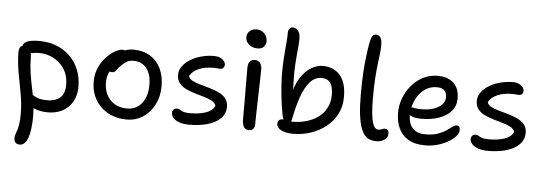

<svg xmlns="http://www.w3.org/2000/svg" viewBox="-59 -947 3947 1394"><g transform="rotate(5 1914.5 -249.5)"><path d="M304 10Q255 10 217 -4Q179 -18 156.5 -39.5Q134 -61 134 -86Q134 -98 140 -107Q146 -116 160 -116Q170 -116 179 -110Q188 -104 201 -96.5Q214 -89 235.5 -83Q257 -77 294 -77Q350 -77 385 -105.5Q420 -134 420 -203Q420 -251 403 -289.5Q386 -328 355.5 -356Q325 -384 286 -399Q247 -414 202 -414Q179 -414 157 -409Q135 -404 119 -404Q107 -404 97.5 -409.5Q88 -415 83 -425Q78 -435 78 -445Q78 -472 106 -486.5Q134 -501 198 -501Q264 -501 320.5 -480Q377 -459 419.5 -418.5Q462 -378 486 -321Q510 -264 510 -193Q510 -147 495 -109.5Q480 -72 452.5 -45Q425 -18 387 -4Q349 10 304 10ZM122 261Q110 261 100 256.5Q90 252 85 242Q80 232 80 217Q80 202 84.5 189Q89 176 95 158Q101 140 105.5 112Q110 84 110 40Q110 -33 96.5 -106Q83 -179 69 -254.5Q55 -330 54 -406Q54 -431 63.5 -443.5Q73 -456 91 -456Q107 -456 119.5 -445.5Q132 -435 139.5 -417.5Q147 -400 147 -379Q147 -319 155 -265.5Q163 -212 174 -161Q185 -110 193 -59Q201 -8 201 46Q201 95 196 135Q191 175 181.5 203Q172 231 157 246Q142 261 122 261Z M879 12Q803 12 743.5 -20.5Q684 -53 650.5 -110.5Q617 -168 617 -242Q617 -298 637.5 -343.5Q658 -389 689 -422Q720 -455 751.5 -472.5Q783 -490 805 -490Q816 -490 823.5 -487Q831 -484 836 -477.5Q841 -471 841 -460Q841 -440 832.5 -424Q824 -408 798 -394Q766 -375 746 -352.5Q726 -330 716 -303.5Q706 -277 706 -246Q706 -165 752 -116.5Q798 -68 876 -68Q942 -68 982 -118.5Q1022 -169 1022 -253Q1022 -330 987.5 -373.5Q953 -417 893 -417Q861 -417 842 -405Q823 -393 803 -373Q787 -358 779.5 -346Q772 -334 764 -327.5Q756 -321 743 -321Q729 -321 720.5 -329.5Q712 -338 712 -359Q712 -382 726.5 -406.5Q741 -431 765.5 -451.5Q790 -472 820 -485Q850 -498 883 -498Q954 -498 1005 -467.5Q1056 -437 1083.5 -381.5Q1111 -326 1111 -250Q1111 -176 1080.5 -116.5Q1050 -57 998 -22.5Q946 12 879 12Z M1336 10Q1292 10 1262 -1Q1232 -12 1217.5 -29Q1203 -46 1203 -64Q1203 -79 1212 -89Q1221 -99 1238 -99Q1248 -99 1254.5 -95Q1261 -91 1269.5 -86Q1278 -81 1293 -77.5Q1308 -74 1334 -74Q1398 -74 1446.5 -89.5Q1495 -105 1513 -143Q1506 -165 1482.5 -178Q1459 -191 1426 -200.5Q1393 -210 1357.5 -220.5Q1322 -231 1292 -245Q1262 -259 1242.5 -283Q1223 -307 1223 -344Q1223 -379 1245 -408.5Q1267 -438 1303.5 -459.5Q1340 -481 1384 -492Q1428 -503 1473 -503Q1513 -502 1534 -484Q1555 -466 1555 -447Q1555 -432 1546.5 -423Q1538 -414 1521 -414Q1515 -414 1509 -415Q1503 -416 1494.5 -416.5Q1486 -417 1474 -417Q1414 -417 1369.5 -398.5Q1325 -380 1303 -343Q1308 -323 1331.5 -310Q1355 -297 1388.5 -288Q1422 -279 1458 -268.5Q1494 -258 1525.5 -243.5Q1557 -229 1577 -205Q1597 -181 1597 -144Q1597 -91 1560.5 -56.5Q1524 -22 1465 -6Q1406 10 1336 10Z M1771 11Q1754 11 1743 3Q1732 -5 1726.5 -22Q1721 -39 1721 -62Q1721 -140 1721 -195Q1721 -250 1720.5 -290.5Q1720 -331 1720 -366Q1720 -401 1720 -440Q1720 -458 1725 -471Q1730 -484 1741 -492Q1752 -500 1769 -500Q1791 -500 1805.5 -485Q1820 -470 1821 -439Q1821 -417 1820 -376.5Q1819 -336 1817.5 -287Q1816 -238 1815 -188.5Q1814 -139 1813 -98Q1812 -57 1812 -33Q1812 -14 1802 -1.5Q1792 11 1771 11ZM1780 -585Q1743 -585 1718 -607Q1693 -629 1693 -660Q1693 -687 1712.5 -704.5Q1732 -722 1762 -722Q1787 -722 1805.5 -710Q1824 -698 1833 -679.5Q1842 -661 1842 -641Q1842 -622 1827.5 -603.5Q1813 -585 1780 -585Z M2092 10Q2071 10 2050 6.5Q2029 3 2011 -4.5Q1993 -12 1982.5 -24Q1972 -36 1972 -54Q1972 -71 1982 -79.5Q1992 -88 2008 -88Q2022 -88 2041.5 -82.5Q2061 -77 2080 -77Q2133 -77 2181.5 -91Q2230 -105 2267.5 -132.5Q2305 -160 2326.5 -202Q2348 -244 2348 -298Q2348 -328 2341 -354Q2334 -380 2315.5 -396Q2297 -412 2263 -412Q2215 -412 2179 -371.5Q2143 -331 2118 -259Q2093 -187 2075 -94Q2071 -76 2063 -68.5Q2055 -61 2044 -61Q2030 -61 2019 -78.5Q2008 -96 2003 -126Q1993 -180 1986.5 -234.5Q1980 -289 1977 -336Q1974 -383 1974 -416Q1974 -474 1976.5 -516.5Q1979 -559 1982 -592Q1985 -625 1987.5 -653.5Q1990 -682 1990 -712Q1989 -731 1997.5 -745Q2006 -759 2024 -759Q2039 -759 2051 -750.5Q2063 -742 2070.5 -725Q2078 -708 2078 -683Q2078 -654 2075.5 -627Q2073 -600 2070 -570Q2067 -540 2064.5 -500.5Q2062 -461 2062 -406Q2062 -367 2064 -321Q2066 -275 2071 -218L2050 -251Q2067 -339 2102 -394Q2137 -449 2180 -474.5Q2223 -500 2264 -500Q2314 -500 2353 -478Q2392 -456 2414.5 -409.5Q2437 -363 2437 -289Q2437 -219 2408.5 -164Q2380 -109 2331 -70Q2282 -31 2220 -10.5Q2158 10 2092 10Z M2699 11Q2676 11 2654.5 4.5Q2633 -2 2615.5 -21Q2598 -40 2585 -76Q2572 -112 2564.5 -171Q2557 -230 2557 -317Q2557 -401 2560.5 -465.5Q2564 -530 2570.5 -584.5Q2577 -639 2586 -692Q2593 -730 2603 -745Q2613 -760 2630 -760Q2650 -760 2662 -743Q2674 -726 2674 -686Q2674 -658 2670 -625Q2666 -592 2660.5 -548Q2655 -504 2651 -443.5Q2647 -383 2647 -297Q2647 -232 2651.5 -188.5Q2656 -145 2663.5 -120Q2671 -95 2682 -84.5Q2693 -74 2704 -74Q2718 -74 2726 -77Q2734 -80 2739.5 -82.5Q2745 -85 2752 -85Q2770 -85 2776 -75Q2782 -65 2782 -51Q2782 -23 2757 -6Q2732 11 2699 11Z M3054 10Q2978 10 2930.5 -18.5Q2883 -47 2860.5 -96.5Q2838 -146 2838 -210Q2838 -261 2856.5 -312.5Q2875 -364 2910 -406.5Q2945 -449 2994 -475Q3043 -501 3104 -501Q3151 -501 3186 -484Q3221 -467 3240.5 -433.5Q3260 -400 3260 -349Q3260 -295 3227.5 -257.5Q3195 -220 3139 -200Q3083 -180 3013 -180Q2953 -180 2929 -196.5Q2905 -213 2905 -233Q2905 -245 2911 -250.5Q2917 -256 2931 -256Q2942 -256 2958.5 -252.5Q2975 -249 3006 -249Q3056 -249 3093.5 -261.5Q3131 -274 3153 -297Q3175 -320 3175 -350Q3175 -384 3158 -401Q3141 -418 3102 -418Q3063 -418 3030.5 -400Q2998 -382 2974.5 -351Q2951 -320 2938 -280.5Q2925 -241 2925 -198Q2925 -162 2937 -133.5Q2949 -105 2976 -87.5Q3003 -70 3049 -70Q3103 -70 3139.5 -83Q3176 -96 3200 -112.5Q3224 -129 3240.5 -141.5Q3257 -154 3271 -154Q3285 -154 3290 -146Q3295 -138 3295 -120Q3295 -100 3275.5 -77.5Q3256 -55 3222 -35Q3188 -15 3145 -2.5Q3102 10 3054 10Z M3513 10Q3469 10 3439 -1Q3409 -12 3394.5 -29Q3380 -46 3380 -64Q3380 -79 3389 -89Q3398 -99 3415 -99Q3425 -99 3431.5 -95Q3438 -91 3446.5 -86Q3455 -81 3470 -77.5Q3485 -74 3511 -74Q3575 -74 3623.5 -89.5Q3672 -105 3690 -143Q3683 -165 3659.5 -178Q3636 -191 3603 -200.5Q3570 -210 3534.5 -220.5Q3499 -231 3469 -245Q3439 -259 3419.5 -283Q3400 -307 3400 -344Q3400 -379 3422 -408.5Q3444 -438 3480.5 -459.5Q3517 -481 3561 -492Q3605 -503 3650 -503Q3677 -503 3695 -494Q3713 -485 3722.5 -472.5Q3732 -460 3732 -447Q3732 -432 3723.5 -423Q3715 -414 3698 -414Q3692 -414 3686 -415Q3680 -416 3671.5 -416.5Q3663 -417 3651 -417Q3591 -417 3546.5 -398.5Q3502 -380 3480 -343Q3485 -323 3508.5 -310Q3532 -297 3565.5 -288Q3599 -279 3635 -268.5Q3671 -258 3702.5 -243.5Q3734 -229 3754 -205Q3774 -181 3774 -144Q3774 -104 3753 -75Q3732 -46 3695.5 -27Q3659 -8 3612 1Q3565 10 3513 10Z"/></g></svg>

Font: Shantell Sans Light
Style: Regular
Weight: 400
Version: Version 1.011;[c5ecc13dd]